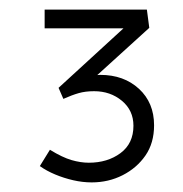

<svg xmlns="http://www.w3.org/2000/svg" viewBox="-20 -792 382 400"><path d="M171 -412Q152 -412 132.5 -416.5Q113 -421 95 -428.5Q77 -436 63 -446L84 -480Q110 -464 129 -458.5Q148 -453 165 -453Q204 -453 231 -473Q258 -493 258 -530Q258 -562 234 -582Q210 -602 176 -602Q158 -602 144 -598Q130 -594 112 -586L102 -609L246 -741V-733H73V-772H286L291 -734L171 -625L141 -618Q156 -627 167.5 -631.5Q179 -636 189 -636Q238 -636 269.5 -607Q301 -578 301 -531Q301 -494 283 -468Q265 -442 235.5 -427Q206 -412 171 -412Z"/></svg>

Font: Lexend Exa ExtraLight
Style: Regular
Weight: 250
Designer: Bonnie Shaver-Troup, Thomas Jockin
Foundry: Lexend
Version: Version 1.007